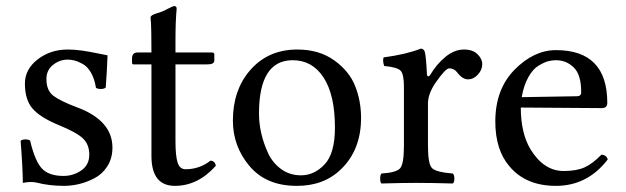

<svg xmlns="http://www.w3.org/2000/svg" viewBox="-20 -602 2060 632"><path d="M47.9 -138.2Q52.7 -143.1 63.5 -143.1Q74.2 -143.1 79.1 -139.2Q95.2 -71.3 118.2 -47.1Q141.1 -22.9 189 -22.9Q221.2 -22.9 247.6 -41Q273.9 -59.1 273.9 -92.8Q273.9 -126 253.4 -146Q232.9 -166 171.9 -190.9Q111.8 -215.8 86.9 -244.9Q62 -273.9 62 -327.1Q62 -374 104 -406.5Q146 -439 203.1 -439Q226.1 -439 250 -435.5Q273.9 -432.1 300.5 -426.5Q327.1 -420.9 334 -419.9Q332 -366.7 328.1 -314Q323.2 -309.1 312 -309.1Q300.8 -309.1 295.9 -313Q291 -342.8 279.5 -362.8Q268.1 -382.8 252.4 -391.4Q236.8 -399.9 225.3 -402.8Q213.9 -405.8 203.1 -405.8Q176.3 -405.8 154.5 -388.4Q132.8 -371.1 132.8 -341.8Q132.8 -304.2 155.5 -286.9Q178.2 -269.5 232.9 -249Q350.1 -205.6 350.1 -116.2Q350.1 -81.1 333.5 -54.9Q316.9 -28.8 291 -15.4Q265.1 -2 240 3.9Q214.8 9.8 190.9 9.8Q142.1 9.8 100.1 -1Q93.3 -2.9 80.1 -2.9Q70.3 -2.9 55.2 0Q54.7 -52.2 47.9 -138.2Z M432.6 -429.2H478.5Q478.5 -467.3 478 -492.2Q477.5 -517.1 477.1 -524.7Q476.6 -532.2 476.1 -537.1Q475.6 -542 475.6 -544.9Q475.6 -552.2 497.6 -558.6Q515.1 -563.5 531.7 -572.8Q548.3 -581.5 553.7 -582Q561.5 -582 561.5 -573.2Q557.6 -533.2 557.6 -467.8V-429.2H677.7Q685.5 -429.2 685.5 -422.9V-402.8Q685.5 -389.6 661.6 -390.1H557.6V-137.2Q557.6 -88.4 564.7 -66.7Q571.8 -44.9 590.8 -44.9Q636.7 -44.9 672.9 -73.2Q688 -72.3 690.4 -56.2Q631.3 9.8 555.7 9.8Q478.5 9.8 478.5 -88.9V-390.1H419.4Q414.6 -390.1 414.6 -396V-409.2Q414.6 -429.2 432.6 -429.2Z M746.6 -205.1Q746.6 -304.2 801.8 -369.1Q861.3 -439 958.5 -439Q1030.3 -439 1079.8 -403.6Q1129.4 -368.2 1148.9 -319.1Q1168.5 -270 1168.5 -213.9Q1168.5 -109.4 1103.5 -45.9Q1046.4 10.3 956.5 9.8Q856.4 9.8 801.5 -55.2Q746.6 -120.1 746.6 -205.1ZM943.4 -403.8Q832.5 -403.8 832.5 -228Q832.5 -195.8 840.1 -162.8Q847.7 -129.9 862.5 -97.9Q877.4 -65.9 905.5 -45.4Q933.6 -24.9 970.7 -24.9Q1014.6 -24.9 1048.6 -61Q1082.5 -97.2 1082.5 -182.1Q1082.5 -289.1 1045.4 -346.4Q1008.3 -403.8 943.4 -403.8Z M1385.3 -357.9Q1385.3 -353 1388.4 -351.1Q1391.6 -349.1 1396.5 -356Q1416.5 -390.1 1446 -414.6Q1475.6 -439 1507.3 -439Q1536.1 -439 1551.8 -423.6Q1567.4 -408.2 1567.4 -391.1Q1567.4 -372.1 1553 -356.4Q1538.6 -340.8 1520.5 -340.8Q1502 -340.8 1484.4 -364.3Q1474.6 -377 1458.5 -377Q1446.3 -377 1412.6 -328.1Q1388.7 -292 1388.7 -261.2V-122.1Q1388.7 -62 1402.1 -48.6Q1415.5 -35.2 1470.7 -30.8Q1475.6 -25.9 1475.6 -13.9Q1475.6 -2 1470.7 2Q1400.9 0 1349.6 0Q1305.7 0 1235.4 2Q1231.4 -2 1231.4 -13.9Q1231.4 -25.9 1235.4 -30.8Q1284.2 -33.7 1296.9 -47.9Q1309.6 -62 1309.6 -122.1V-316.9Q1309.6 -358.9 1298.1 -369.9Q1286.6 -380.9 1244.6 -384.8Q1238.8 -401.9 1242.7 -413.1Q1316.9 -422.9 1365.2 -441.9Q1373 -441.9 1377.4 -434.1Q1382.3 -421.9 1385.3 -357.9Z M1697.3 -282.2 1878.4 -285.2Q1893.6 -285.2 1893.1 -298.8Q1893.1 -356 1868.7 -379.9Q1844.2 -403.8 1810.1 -403.8Q1796.9 -403.8 1784.2 -400.4Q1771.5 -397 1752.9 -386Q1734.4 -375 1719.2 -348.1Q1704.1 -321.3 1697.3 -282.2ZM1959.5 -92.8Q1976.6 -91.8 1980.5 -77.1Q1913.6 9.8 1810.1 9.8Q1710.9 9.8 1657.2 -54.2Q1610.4 -108.4 1610.4 -202.1Q1610.4 -308.1 1673.8 -372.6Q1737.3 -437 1810.1 -437Q1979 -437 1979 -263.2Q1979 -246.1 1960.4 -246.1L1694.3 -248Q1694.3 -164.1 1726.1 -110.8Q1770 -39.1 1835.4 -39.1Q1877.4 -39.1 1904.1 -51Q1930.7 -63 1959.5 -92.8Z"/></svg>

Font: Linux Libertine
Style: Regular
Weight: 400
Designer: Philipp H. Poll
Foundry: Philipp H. Poll
Version: Version 5.3.0 ; ttfautohint (v0.9)